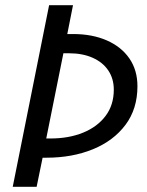

<svg xmlns="http://www.w3.org/2000/svg" viewBox="-20 -697 566 739"><path d="M29 22 169 -677H261L239 -566H261Q335 -566 391 -541.5Q447 -517 478 -472Q509 -427 509 -365Q509 -278 463 -216.5Q417 -155 337.5 -122.5Q258 -90 159 -90H144L121 22ZM158 -164H174Q245 -164 300 -186.5Q355 -209 386.5 -251Q418 -293 418 -352Q418 -394 397 -425.5Q376 -457 337 -474.5Q298 -492 245 -492H224Z"/></svg>

Font: Source Sans 3 Medium
Style: Italic
Weight: 500
Italic angle: -11°
Designer: Paul D. Hunt
Foundry: Adobe
Version: Version 3.052;hotconv 1.1.0;makeotfexe 2.6.0